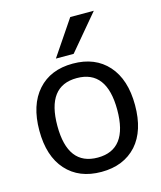

<svg xmlns="http://www.w3.org/2000/svg" viewBox="-115 -841 786 937"><g transform="rotate(-15 278.5 -373.0)"><path d="M130.9 -260.7Q130.9 -60.5 282.2 -60.5Q433.6 -60.5 433.6 -261.2Q433.6 -461.9 282.2 -461.9Q130.9 -461.9 130.9 -260.7ZM460 -60.5Q394.5 11.7 281.7 11.7Q168.9 11.7 104.5 -60.1Q40 -131.8 40 -261.2Q40 -390.6 104.5 -462.9Q168.9 -535.2 281.7 -535.2Q394.5 -535.2 459 -462.9Q523.4 -390.6 523.4 -261.2Q523.4 -131.8 460 -60.5ZM329.1 -757.8H448.2L298.8 -580.1H209Z"/></g></svg>

Font: Nasu
Style: Regular
Weight: 400
Designer: Ryoko NISHIZUKA (kana &amp; ideographs); Paul D. Hunt (Latin, Greek &amp; Cyrillic); Wenlong ZHANG (bopomofo); Sandoll C
Version: Version 2014.1215